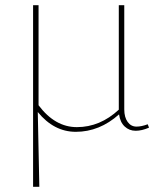

<svg xmlns="http://www.w3.org/2000/svg" viewBox="-20 -500 628 737"><path d="M107 217V-480H128V-96Q191 -12 275 -12Q364 -12 436 -79V-480H457V-80Q457 -50 470 -32Q483 -14 504 -14Q523 -14 547 -23L552 -10Q524 2 501 2Q476 2 458.5 -14.5Q441 -31 437 -61Q362 6 271 6Q187 6 125 -70L131 217Z"/></svg>

Font: Cantarell Thin
Style: Regular
Weight: 100
Designer: Dave Crossland, Nikolaus Waxweiler, Florian Fecher, Jacques Le Bailly, Eben Sorkin, Alexei Vanyashin, Alexios Zavras, Em
Version: Version 0.303